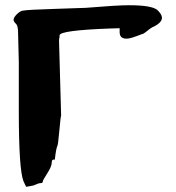

<svg xmlns="http://www.w3.org/2000/svg" viewBox="-20 -719 672 735"><path d="M32 -643Q32 -652 44 -664Q56 -676 66 -678Q86 -682 190 -685Q294 -688 308 -689Q428 -699 474 -699Q560 -699 582 -681Q600 -664 600 -651Q600 -631 562 -614Q556 -611 542 -599.5Q528 -588 522 -588L512 -584Q502 -580 488 -575.5Q474 -571 464 -571Q438 -571 438 -596V-611L404 -610Q210 -603 208 -584V-577Q206 -570 206 -563L214 -277Q212 -272 207 -217.5Q202 -163 200 -162Q194 -148 190 -108H184Q178 -107 178 -96Q178 -82 161 -55.5Q144 -29 144 -25Q144 -18 136 -18Q128 -18 118 -13Q108 -8 98 -7L80 -4L70 -25Q52 -69 52 -294V-481Q50 -582 49 -601Q48 -620 42 -627Q32 -636 32 -643Z"/></svg>

Font: NaniFont Regular
Style: Regular
Weight: 400
Designer: Nanigashitei
Version: Version 1.036